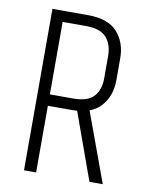

<svg xmlns="http://www.w3.org/2000/svg" viewBox="-78 -723 605 780"><g transform="rotate(10 225.0 -333.0)"><path d="M75 -666H222Q305 -666 343 -623.5Q381 -581 381 -516V-425Q381 -361 343 -318Q305 -275 222 -275H125V0H75ZM238 -297H291L400 0H345ZM331 -516Q331 -564 306 -592.5Q281 -621 222 -621H125V-322H222Q281 -322 306 -349.5Q331 -377 331 -425Z"/></g></svg>

Font: Khand Variable Light
Style: Regular
Weight: 300
Designer: Satya Rajpurohit
Foundry: Indian Type Foundry
Version: Version 3.000